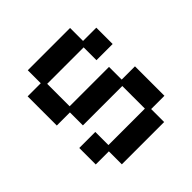

<svg xmlns="http://www.w3.org/2000/svg" viewBox="-170 -776 931 931"><g transform="rotate(-45 296.0 -310.5)"><path d="M150 12V-77H60V-190H170V-100H420V-255H150V-344H60V-544H150V-633H440V-544H531V-432H420V-520H170V-366H440V-279H531V-77H440V12Z"/></g></svg>

Font: Pixelify Sans Medium
Style: Regular
Weight: 500
Designer: Stefie Justprince
Foundry: Typecalism Foundryline
Version: Version 1.000;February 13, 2025;FontCreator 15.0.0.3015 64-b